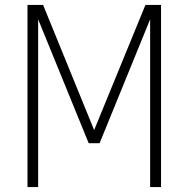

<svg xmlns="http://www.w3.org/2000/svg" viewBox="-20 -755 760 775"><path d="M91 0H134V-677L338 -177H382L586 -677V0H630V-735H567L360 -230L154 -735H91Z"/></svg>

Font: Iosevka Sparkle Extralight
Style: Regular
Weight: 200
Designer: Belleve Invis
Foundry: Belleve Invis
Version: Version 4.5.0; ttfautohint (v1.8.3)